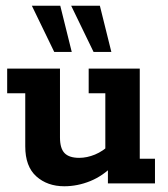

<svg xmlns="http://www.w3.org/2000/svg" viewBox="-20 -639 585 669"><path d="M204 10Q145 10 106.5 -24.5Q68 -59 68 -129V-314H5V-400H189V-160Q189 -122 205 -105.5Q221 -89 256 -89Q283 -89 311 -100.5Q339 -112 365 -137L347 -103V-314H289V-400H467V-86H520V0H356V-63L377 -65Q339 -26 294.5 -8Q250 10 204 10ZM306 -458 228 -619H328L368 -458ZM169 -458 91 -619H190L230 -458Z"/></svg>

Font: Rokkitt SemiBold
Style: Bold
Weight: 700
Version: Version 3.103